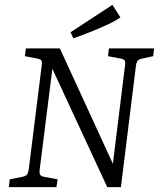

<svg xmlns="http://www.w3.org/2000/svg" viewBox="-20 -766 651 786"><path d="M16 0 20 -32 71 -42Q86 -45 91 -52Q96 -59 98 -75L151 -500Q153 -513 149 -518.5Q145 -524 134 -526L82 -536L86 -568H225L452 -74L439 -70L492 -500Q494 -513 490 -518.5Q486 -524 475 -526L422 -536L426 -568H611L607 -536L561 -526Q548 -523 543 -516.5Q538 -510 536 -493L475 0H419L182 -511L198 -513L142 -68Q141 -55 145.5 -49.5Q150 -44 161 -42L216 -32L211 0ZM280 -609 269 -634 440 -746 473 -695Q454 -681 420.5 -665.5Q387 -650 349.5 -635Q312 -620 280 -609Z"/></svg>

Font: Yrsa Light
Style: Italic
Weight: 300
Italic angle: -7.10001°
Designer: Anna Giedrys (Yrsa+Rasa design), David Brezina (Yrsa art-direction, Rasa art-direction, design)
Foundry: Rosetta Type Foundry
Version: Version 2.004